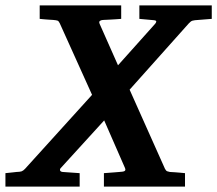

<svg xmlns="http://www.w3.org/2000/svg" viewBox="-64 -691 804 711"><path d="M658.2 -616.2Q647.5 -615.2 642.3 -611.1Q637.2 -606.9 634.8 -604L416 -358.9L546.9 -65.9Q550.8 -58.6 554.9 -56.9Q559.1 -55.2 564.9 -54.2Q573.2 -53.7 582 -53.2Q589.8 -52.7 599.9 -51.8Q609.9 -50.8 621.1 -49.8V0H320.8V-49.8Q330.6 -50.8 340.8 -51.3Q351.1 -51.8 359.4 -52.7Q368.7 -53.7 377.9 -54.2Q383.8 -54.7 388.4 -55.2Q393.1 -55.7 396.2 -57.1Q399.4 -58.6 400.1 -61.3Q400.9 -64 398.9 -68.8L321.8 -245.1L161.1 -68.8Q157.2 -64.9 158.4 -60.1Q159.7 -55.2 168 -54.2L231 -49.8V0H-43.9V-49.8Q-37.1 -50.8 -29.5 -51.3Q-22 -51.8 -16.1 -52.7Q-9.3 -53.7 -2.9 -54.2Q3.4 -54.7 7.8 -54.9Q12.2 -55.2 15.6 -56.4Q19 -57.6 22 -59.8Q24.9 -62 28.8 -65.9L276.9 -339.8L157.2 -605Q153.3 -613.3 148.7 -614.7Q144 -616.2 132.8 -617.2Q125 -617.2 116.7 -618.2Q109.9 -618.7 100.8 -619.4Q91.8 -620.1 83 -621.1V-670.9H384.8V-621.1Q372.6 -620.1 361.1 -619.4Q349.6 -618.7 339.8 -618.2Q328.6 -617.7 318.8 -617.2Q312 -617.2 306.6 -614Q301.3 -610.8 305.2 -602.1L373 -449.2L509.8 -602.1Q513.7 -606 514.6 -610.6Q515.6 -615.2 505.9 -616.2L452.1 -621.1V-670.9H720.2V-621.1Z"/></svg>

Font: Charis SIL Cyr
Style: Bold Italic
Weight: 700
Italic angle: -11°
Foundry: SIL International
Version: Version 5.000